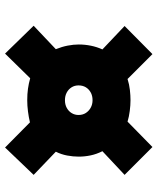

<svg xmlns="http://www.w3.org/2000/svg" viewBox="50 -748 638 779"><g transform="rotate(90 369.5 -359.0)"><path d="M198 -60 85 -176 180 -266Q170 -291 165.5 -314.5Q161 -338 161 -359Q161 -384 166 -408.5Q171 -433 181 -455L86 -545L200 -658L301 -557Q323 -564 345.5 -566.5Q368 -569 387 -569Q407 -569 430.5 -566Q454 -563 474 -557L577 -658L690 -545L594 -455Q606 -431 611 -407Q616 -383 616 -359Q616 -336 611.5 -312Q607 -288 596 -266L690 -176L579 -60L477 -161Q456 -156 432.5 -153Q409 -150 387 -150Q362 -150 340.5 -153Q319 -156 298 -162ZM387 -303Q405 -303 418.5 -310.5Q432 -318 439.5 -330.5Q447 -343 447 -358Q447 -375 439 -387.5Q431 -400 417.5 -407.5Q404 -415 387 -415Q369 -415 355.5 -407.5Q342 -400 334.5 -387.5Q327 -375 327 -358Q327 -342 335 -329.5Q343 -317 356.5 -310Q370 -303 387 -303Z"/></g></svg>

Font: Hubot Sans Condensed ExtraLight Black
Style: Italic
Weight: 900
Italic angle: -12.0243°
Version: Version 2.000